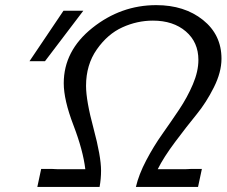

<svg xmlns="http://www.w3.org/2000/svg" viewBox="-20 -736 892 756"><path d="M96.2 -495.1 230 -693.8H308.1L157.2 -495.1ZM127 0 142.1 -70.8H185.1L206.1 -69.8H315.9Q307.1 -144 269 -243.4Q231 -342.8 231 -408.2Q231 -536.1 343.5 -626Q456.1 -715.8 595.2 -715.8Q706.1 -715.8 779.1 -657.5Q852.1 -599.1 852.1 -504.9Q852.1 -451.7 822 -391.8Q792 -332 753.9 -285.4Q715.8 -238.8 669.9 -177.5Q624 -116.2 601.1 -69.8H710.9L731.9 -70.8H774.9L759.8 0H515.1Q526.4 -48.8 555.7 -104.5Q585 -160.2 618.9 -208Q652.8 -255.9 685.3 -304.4Q717.8 -353 739.5 -404.1Q761.2 -455.1 761.2 -500Q761.2 -569.8 711.7 -612.3Q662.1 -654.8 582 -654.8Q520 -654.8 461.9 -628.4Q403.8 -602.1 361.3 -541.5Q318.8 -481 318.8 -397.9Q318.8 -339.8 348.4 -230Q377.9 -120.1 377.9 -64Q377.9 -31.7 372.1 0Z"/></svg>

Font: CMU Sans Serif
Style: Oblique
Weight: 500
Italic angle: -12°
Version: Version 0.7.0